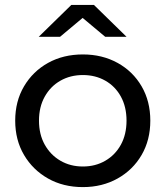

<svg xmlns="http://www.w3.org/2000/svg" viewBox="-20 -757 675 783"><path d="M318 6Q238 6 176 -29Q114 -64 78 -125Q42 -186 42 -265Q42 -344 78 -405Q114 -466 176 -500.5Q238 -535 318 -535Q397 -535 459.5 -500.5Q522 -466 557.5 -405Q593 -344 593 -265Q593 -186 557.5 -125Q522 -64 459.5 -29Q397 6 318 6ZM318 -78Q369 -78 409.5 -101.5Q450 -125 473 -167Q496 -209 496 -265Q496 -321 473 -363Q450 -405 409.5 -428Q369 -451 318 -451Q267 -451 226.5 -428Q186 -405 162.5 -363Q139 -321 139 -265Q139 -209 162.5 -167Q186 -125 226.5 -101.5Q267 -78 318 -78ZM138 -607 271 -737H363L496 -607H409L317 -684L225 -607Z"/></svg>

Font: Montserrat Medium
Style: Regular
Weight: 500
Designer: Julieta Ulanovsky
Foundry: Julieta Ulanovsky
Version: Version 9.000; ttfautohint (v1.8.4.7-5d5b)